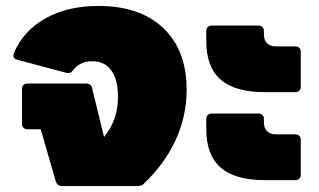

<svg xmlns="http://www.w3.org/2000/svg" viewBox="-20 -626 1072 646"><path d="M608 -324Q608 -236 571.5 -156Q535 -76 465 -9Q458 0 443 0H188Q173 0 168 -15L117 -191H72Q64 -191 59 -196Q54 -201 54 -209V-327Q54 -335 59 -340Q64 -345 72 -345H270Q278 -345 283.5 -340.5Q289 -336 290 -329L330 -165Q377 -222 377 -300Q377 -358 354.5 -389Q332 -420 291 -420Q249 -420 226 -390Q221 -383 215.5 -381Q210 -379 203 -381L38 -425Q25 -428 25 -439Q25 -442 27 -448Q59 -523 133.5 -564.5Q208 -606 311 -606Q451 -606 529.5 -531.5Q608 -457 608 -324Z M870 -316Q771 -316 722.5 -358Q674 -400 674 -488V-522Q674 -530 679 -535Q684 -540 692 -540H850Q858 -540 863 -535Q868 -530 868 -522V-510Q868 -491 878.5 -480.5Q889 -470 908 -470H974Q982 -470 987 -465Q992 -460 992 -452V-334Q992 -326 987 -321Q982 -316 974 -316ZM870 -20Q771 -20 722.5 -62Q674 -104 674 -192V-226Q674 -234 679 -239Q684 -244 692 -244H850Q858 -244 863 -239Q868 -234 868 -226V-214Q868 -195 878.5 -184.5Q889 -174 908 -174H974Q982 -174 987 -169Q992 -164 992 -156V-38Q992 -30 987 -25Q982 -20 974 -20Z"/></svg>

Font: LINE Seed Sans TH App Heavy
Style: Regular
Weight: 900
Designer: Dalton Maag Ltd | Thai characters by Cadson Demak Co.,Ltd.
Foundry: Dalton Maag Ltd
Version: Version 1.003